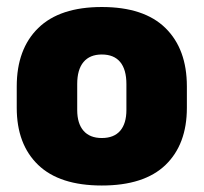

<svg xmlns="http://www.w3.org/2000/svg" viewBox="-20 -528 596 562"><path d="M278 15Q154.5 15 91.8 -45.2Q29 -105.5 29 -212.5V-275Q29 -384.5 92 -446Q155 -507.5 278 -507.5Q401.5 -507.5 464.2 -446Q527 -384.5 527 -275V-212.5Q527 -105.5 464.5 -45.2Q402 15 278 15ZM278 -124Q313.5 -124 331.8 -145.2Q350 -166.5 350 -206V-282Q350 -324.5 331.8 -346.5Q313.5 -368.5 278 -368.5Q243 -368.5 224.5 -346.5Q206 -324.5 206 -282V-206Q206 -166.5 224.5 -145.2Q243 -124 278 -124Z"/></svg>

Font: Anek Latin ExtraBold
Style: Regular
Weight: 800
Designer: Yesha Goshar
Foundry: Ek Type
Version: Version 1.003